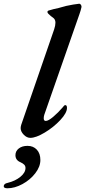

<svg xmlns="http://www.w3.org/2000/svg" viewBox="-98 -727 458 1032"><path d="M13 -38Q13 -46 16 -56L193 -569Q200 -590 200 -605Q200 -623 187 -632Q177 -638 161 -654Q157 -658 157 -663Q157 -668 162 -670Q191 -679 217 -684L257 -695Q275 -699 295.5 -702.5Q316 -706 328 -707Q333 -707 337 -701Q341 -695 340 -689Q336 -670 329 -651L140 -110Q137 -100 137 -91Q137 -77 148 -77Q162 -77 188.5 -99.5Q215 -122 239 -150Q247 -162 253 -162Q262 -162 262 -147Q262 -120 226 -81.5Q190 -43 142.5 -14.5Q95 14 65 14Q46 14 29.5 -3Q13 -20 13 -38ZM-78 274Q-78 268 -73 263Q-68 258 -57 256Q-16 246 11.5 223.5Q39 201 39 176Q39 165 32 158Q25 151 12 145Q-15 134 -15 107Q-15 85 3 71Q21 57 50 57Q81 57 100 77.5Q119 98 119 133Q119 169 91.5 204.5Q64 240 22.5 262.5Q-19 285 -58 285Q-78 285 -78 274Z"/></svg>

Font: EB Garamond SemiBold
Style: Italic
Weight: 600
Italic angle: -17.2°
Designer: Georg Duffner and Octavio Pardo
Foundry: Georg Duffner
Version: Version 1.000